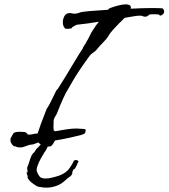

<svg xmlns="http://www.w3.org/2000/svg" viewBox="-20 -663 775 883"><path d="M75 15Q60 15 54.5 12Q49 9 47 10Q41 9 34.5 0Q28 -9 28 -19Q28 -26 30 -29Q36 -41 41 -49Q46 -57 72 -57Q96 -57 100.5 -53Q105 -49 106 -46Q107 -43 119 -44Q124 -44 133 -46.5Q142 -49 153 -49Q158 -65 167.5 -91.5Q177 -118 193 -158V-159Q208 -182 219.5 -207Q231 -232 241 -251V-249Q241 -247 252 -264Q263 -281 279.5 -308Q296 -335 313 -363.5Q330 -392 343 -413Q356 -434 360 -439Q361 -444 368.5 -455.5Q376 -467 377 -468H376Q387 -486 391 -495Q395 -504 400 -513Q405 -522 417 -539Q419 -544 424.5 -550Q430 -556 435 -563Q409 -559 385 -555.5Q361 -552 341 -550Q336 -551 327 -546.5Q318 -542 312.5 -538Q307 -534 312 -534H313Q300 -530 290.5 -530.5Q281 -531 280 -531V-532Q269 -541 269 -561Q269 -574 275 -586.5Q281 -599 293 -602Q295 -602 297 -602.5Q299 -603 300 -603Q307 -603 312 -601.5Q317 -600 324 -600Q334 -600 346 -605Q355 -609 391.5 -612Q428 -615 476 -618L484 -625Q484 -625 496.5 -629.5Q509 -634 527 -638.5Q545 -643 559 -643Q581 -643 582 -629L581 -623Q638 -626 679 -626Q699 -626 711.5 -625.5Q724 -625 725 -625H727Q735 -618 735 -610Q735 -600 725 -594Q715 -588 712 -595Q714 -596 703.5 -597Q693 -598 673 -597Q669 -598 663 -592.5Q657 -587 649 -586Q643 -586 637 -588.5Q631 -591 626 -591Q610 -591 591.5 -587.5Q573 -584 553 -581Q547 -574 540.5 -568Q534 -562 526 -554Q515 -543 502 -528.5Q489 -514 480 -501H481Q470 -483 454 -467.5Q438 -452 429 -440Q421 -429 410 -422Q399 -415 392 -406Q343 -339 315.5 -292Q288 -245 282 -234Q278 -226 270.5 -210Q263 -194 256.5 -178Q250 -162 247 -154Q241 -137 236 -130.5Q231 -124 227 -112V-113Q227 -117 226.5 -103Q226 -89 226 -79Q226 -61 228 -63Q229 -64 231 -61L232 -59Q258 -64 284.5 -68Q311 -72 332 -72Q353 -71 365 -70Q377 -69 374 -61Q372 -60 372.5 -54Q373 -48 352 -42Q333 -37 299.5 -29.5Q266 -22 233 -17Q229 -10 224 -1.5Q219 7 213 9H215Q212 11 203 11Q194 11 186.5 8.5Q179 6 179 6L177 5Q177 3 172.5 2.5Q168 2 164 -1Q163 -2 160.5 -4Q158 -6 156 -8Q149 -6 140.5 -2Q132 2 124 2Q116 2 100.5 8.5Q85 15 75 15ZM195 200Q178 200 166 197Q153 196 149 193Q145 190 137 185Q113 170 106 152Q108 148 108 148Q108 146 106 143.5Q104 141 104 136Q100 131 103.5 130Q107 129 107 128Q107 123 106 119Q105 115 105 111Q105 104 108 100Q111 94 114.5 81.5Q118 69 123.5 56Q129 43 138 37Q139 36 143 28.5Q147 21 157 13Q162 7 169.5 -1.5Q177 -10 176 -11Q183 -16 203 -16Q213 -16 218 -11Q203 2 198 14.5Q193 27 183 40Q177 49 168 65.5Q159 82 153 98.5Q147 115 149 124Q154 138 161.5 148Q169 158 190 158Q211 158 251 145Q284 133 299 111.5Q314 90 317 82Q318 77 321.5 75Q325 73 329 73Q335 73 339 76.5Q343 80 338 85Q336 90 333 97Q330 104 326 110Q325 113 321 115Q317 117 316 119Q315 124 313 127Q311 130 313 134Q309 145 298.5 151.5Q288 158 285 162Q263 184 239 192Q215 200 195 200Z"/></svg>

Font: Vujahday Script
Style: Regular
Weight: 400
Designer: Robert E. Leuschke
Foundry: Robert E. Leuschke
Version: Version 1.010; ttfautohint (v1.8.3)